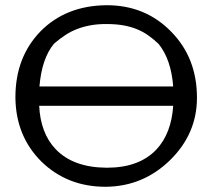

<svg xmlns="http://www.w3.org/2000/svg" viewBox="-20 -713 820 735"><path d="M386 -693Q387 -693 389 -693Q537 -693 636 -591Q734 -491 734 -339Q734 -200 630 -99Q528 0 387 2Q385 2 384 2Q238 2 139 -94Q41 -191 39 -338Q39 -340 39 -341Q39 -493 134 -592Q231 -691 386 -693ZM587 -545Q567 -564 547 -578Q527 -592 503.5 -601.5Q480 -611 452 -616Q424 -621 386 -621Q353 -621 326 -616Q299 -611 275.5 -602Q252 -593 230.5 -579Q209 -565 187 -546Q140 -490 131 -382H643Q635 -486 587 -545ZM193 -142Q260 -72 387 -71Q389 -71 390 -71Q513 -71 579 -141Q636 -202 643 -308H130Q135 -203 193 -142Z"/></svg>

Font: New Athena Unicode
Style: Regular
Weight: 400
Designer: J. Rusten 1997; rev. by R. Hancock 2001, 2002, rev. by D. Mastronarde 2002-2021
Foundry: GreekKeys New Athena Unicode
Version: Version 5.008